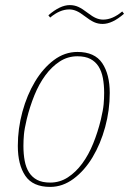

<svg xmlns="http://www.w3.org/2000/svg" viewBox="-20 -722 507 754"><path d="M177 -5Q215 -5 246.5 -25.5Q278 -46 303 -80Q328 -114 346 -158.5Q364 -203 376 -252Q385 -290 387 -312.5Q389 -335 389 -357Q389 -389 384 -415.5Q379 -442 367 -461Q355 -480 335 -490.5Q315 -501 284 -501Q246 -501 214.5 -480.5Q183 -460 158 -426Q133 -392 115 -347.5Q97 -303 85 -254Q76 -216 74 -193.5Q72 -171 72 -149Q72 -117 77 -90.5Q82 -64 94 -45Q106 -26 126 -15.5Q146 -5 177 -5ZM177 12Q109 12 79.5 -31.5Q50 -75 50 -149Q50 -217 68 -283Q86 -349 117.5 -401.5Q149 -454 191.5 -486Q234 -518 284 -518Q352 -518 381.5 -474Q411 -430 411 -357Q411 -289 393 -223Q375 -157 343.5 -104.5Q312 -52 269 -20Q226 12 177 12ZM383 -628Q365 -628 349.5 -635Q334 -642 312 -659Q294 -673 280 -679Q266 -685 252 -685Q215 -685 177 -653L170 -662Q216 -702 254 -702Q272 -702 287.5 -695Q303 -688 325 -671Q343 -657 357 -651Q371 -645 385 -645Q422 -645 460 -677L467 -668Q421 -628 383 -628Z"/></svg>

Font: IBM Plex Serif Thin
Style: Italic
Weight: 100
Italic angle: -14°
Designer: Mike Abbink, Paul van der Laan, Pieter van Rosmalen
Foundry: Bold Monday
Version: Version 3.001